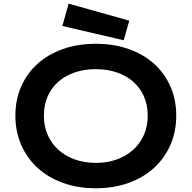

<svg xmlns="http://www.w3.org/2000/svg" viewBox="-20 -1011 1040 1042"><path d="M63.5 -383.8Q63.5 -470.2 95.2 -542Q127 -613.8 184.3 -665.3Q241.7 -716.8 322 -745.1Q402.3 -773.4 500 -773.4Q597.2 -773.4 677.7 -745.1Q758.3 -716.8 815.7 -665.3Q873 -613.8 904.8 -542Q936.5 -470.2 936.5 -383.8Q936.5 -296.9 904.8 -224.4Q873 -151.9 815.7 -99.6Q758.3 -47.4 677.7 -18.3Q597.2 10.7 500 10.7Q402.3 10.7 322 -18.3Q241.7 -47.4 184.3 -99.6Q127 -151.9 95.2 -224.4Q63.5 -296.9 63.5 -383.8ZM218.3 -383.8Q218.3 -324.7 239.5 -277.3Q260.7 -230 298.6 -196.5Q336.4 -163.1 387.9 -145Q439.5 -127 500 -127Q560.5 -127 612.1 -145Q663.6 -163.1 701.2 -196.5Q738.8 -230 760.3 -277.3Q781.7 -324.7 781.7 -383.8Q781.7 -442.9 760.3 -489.7Q738.8 -536.6 701.2 -569.1Q663.6 -601.6 612.1 -618.7Q560.5 -635.7 500 -635.7Q439.5 -635.7 387.9 -618.7Q336.4 -601.6 298.6 -569.1Q260.7 -536.6 239.5 -489.7Q218.3 -442.9 218.3 -383.8ZM352.5 -991.2 681.6 -898.9 651.4 -792.5 318.4 -870.1Z"/></svg>

Font: Krona One
Style: Regular
Weight: 400
Version: Version 1.003